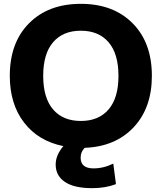

<svg xmlns="http://www.w3.org/2000/svg" viewBox="-20 -760 842 1000"><path d="M771 -365Q771 -198 676 -97Q581 4 421 10Q400 31 400 61Q400 117 467 117Q520 117 570 92L584 199Q529 220 460 220Q366 220 318 187.5Q270 155 270 97Q270 48 310 1Q180 -25 105.5 -121.5Q31 -218 31 -365Q31 -538 131.5 -639Q232 -740 401 -740Q570 -740 670.5 -639Q771 -538 771 -365ZM256.5 -190Q308 -130 401 -130Q494 -130 545.5 -190Q597 -250 597 -365Q597 -480 545.5 -540Q494 -600 401 -600Q308 -600 256.5 -540Q205 -480 205 -365Q205 -250 256.5 -190Z"/></svg>

Font: Mplus 1p ExtraBold
Style: Regular
Weight: 800
Version: Version 1.061